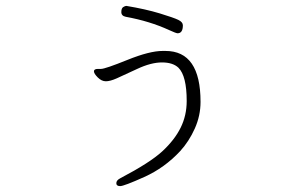

<svg xmlns="http://www.w3.org/2000/svg" viewBox="-20 -573 1040 652"><path d="M601 -487Q601 -460 583 -460Q578 -460 554 -471Q489 -501 407 -516Q392 -519 392 -532Q392 -545 398.5 -549Q405 -553 409 -553Q475 -542 522.5 -527.5Q570 -513 585.5 -505.5Q601 -498 601 -487ZM542 -400Q661 -400 661 -227Q661 -180 641.5 -136.5Q622 -93 592 -60Q539 -3 470 28Q401 59 388 59Q375 59 375 49Q375 39 389 32Q490 -21 531.5 -59.5Q573 -98 593.5 -139.5Q614 -181 614 -230Q614 -315 586 -343Q567 -361 530 -361Q493 -361 446 -339Q399 -317 376.5 -307Q354 -297 339.5 -297Q325 -297 312 -310Q299 -323 299 -331Q299 -339 313 -339H323Q337 -339 412.5 -369.5Q488 -400 532 -400Z"/></svg>

Font: LXGW WenKai Lite Light
Style: Regular
Weight: 300
Designer: LXGW / Fontworks Inc.
Foundry: LXGW / Fontworks Inc.
Version: Version 1.511; March 25, 2025